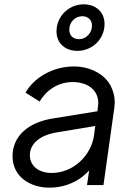

<svg xmlns="http://www.w3.org/2000/svg" viewBox="-20 -855 613 887"><path d="M337 -620C407 -620 463 -675 463 -744C463 -800 422 -835 367 -835C297 -835 241 -779 241 -710C241 -653 284 -620 337 -620ZM345 -674C318 -674 300 -691 300 -718C300 -753 327 -780 360 -780C387 -780 405 -763 405 -736C405 -703 378 -674 345 -674ZM209 12C266 12 320 -7 361 -39C372 -48 383 -57 392 -68L382 0H458L508 -356C509 -366 510 -375 510 -384C510 -411 503 -436 490 -461C462 -512 398 -548 321 -548C223 -548 136 -495 98 -427L163 -386C194 -438 248 -476 316 -476C338 -476 359 -472 378 -464C416 -447 434 -415 434 -380C434 -373 433 -366 432 -359L430 -341L226 -308C108 -290 38 -224 38 -134C38 -36 122 12 209 12ZM420 -273 415 -234C403 -136 318 -56 219 -56C158 -56 118 -89 118 -138C118 -191 164 -230 240 -243Z"/></svg>

Font: Plus Jakarta Sans
Style: Italic
Weight: 400
Italic angle: -8°
Designer: Gumpita Rahayu
Foundry: Tokotype
Version: Version 2.071;gftools[0.9.30]